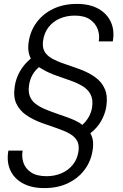

<svg xmlns="http://www.w3.org/2000/svg" viewBox="-20 -732 629 984"><path d="M207 232Q141 232 96 207Q51 182 32 138.5Q13 95 23 40H96Q90 73 100.5 103Q111 133 140 152Q169 171 219 171Q260 171 295 156Q330 141 353 112.5Q376 84 382 45Q387 11 375 -10.5Q363 -32 337.5 -46.5Q312 -61 275.5 -73.5Q239 -86 194 -102Q148 -119 114 -142.5Q80 -166 63.5 -201.5Q47 -237 56 -292Q62 -331 82.5 -367Q103 -403 138 -432Q129 -449 126 -470.5Q123 -492 127 -517Q135 -573 168 -617.5Q201 -662 253.5 -687Q306 -712 374 -712Q440 -712 484.5 -687Q529 -662 548.5 -618.5Q568 -575 558 -520H486Q492 -551 481 -581.5Q470 -612 441.5 -632Q413 -652 363 -652Q321 -652 286.5 -637Q252 -622 229.5 -593.5Q207 -565 201 -525Q196 -491 207.5 -469.5Q219 -448 245 -433Q271 -418 307 -406Q343 -394 387 -378Q433 -361 467 -337Q501 -313 517 -276.5Q533 -240 525 -187Q519 -148 498.5 -112Q478 -76 443 -49Q454 -30 456.5 -7.5Q459 15 454 42Q445 97 412 140Q379 183 327 207.5Q275 232 207 232ZM402 -92Q422 -110 435 -133Q448 -156 452 -182Q458 -223 443.5 -249.5Q429 -276 400 -292.5Q371 -309 334.5 -321.5Q298 -334 259 -348Q233 -358 214 -368Q195 -378 180 -388Q159 -371 146 -347.5Q133 -324 129 -296Q124 -263 132.5 -240Q141 -217 160.5 -201.5Q180 -186 207.5 -174Q235 -162 266 -151.5Q297 -141 330 -129Q351 -121 369 -112.5Q387 -104 402 -92Z"/></svg>

Font: DM Sans 10pt Light
Style: Italic
Weight: 300
Italic angle: -10°
Version: Version 4.004;gftools[0.9.30]